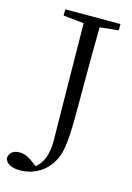

<svg xmlns="http://www.w3.org/2000/svg" viewBox="-176 -796 711 1035"><g transform="rotate(15 180.0 -278.0)"><path d="M363 -729H55V-694L170 -682C175 -178 178 -85 178 -29C178 55 155 101 119 129L93 110C64 88 43 80 17 80C-13 80 -37 92 -42 127C-33 162 4 173 43 173C137 173 227 111 246 -8C254 -57 257 -107 257 -218V-391C257 -491 257 -588 259 -683L363 -694Z"/></g></svg>

Font: Shippori Mincho
Style: Regular
Weight: 400
Designer: Bonji Tadano  Ryoko NISHIZUKA  (kana & ideographs); Frank Grießhammer (Latin, Greek & Cyrillic); Wenlong ZHANG  (bopomof
Foundry: Adobe Systems Incorporated
Version: Version 1.003;PS 1.001;hotconv 16.6.54;makeotf.lib2.5.65590